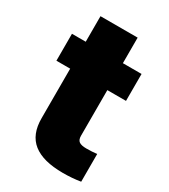

<svg xmlns="http://www.w3.org/2000/svg" viewBox="-167 -738 726 826"><g transform="rotate(30 195.5 -324.5)"><path d="M361.3 -396.5H268.6V-169.9Q268.6 -149.4 279.8 -141.6Q291 -133.8 315.4 -133.8Q343.3 -133.8 368.2 -136.7V1Q327.1 7.8 280.3 7.8Q182.1 7.8 132.8 -31Q83.5 -69.8 84 -151.4V-396.5H15.6V-530.3H84V-657.2H268.6V-530.3H361.3Z"/></g></svg>

Font: Pretendard GOV Black
Style: Regular
Weight: 900
Designer: Base glyphs from Inter by Rasmus Andersson; Hangeul glyphs from Noto Sans CJK(Source Han Sans) by Jang Soo-young and Kan
Foundry: Kil Hyung-jin
Version: Version 1.309